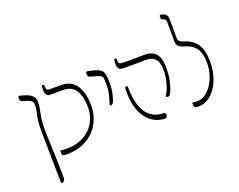

<svg xmlns="http://www.w3.org/2000/svg" viewBox="-162 -1185 2151 1730"><g transform="rotate(-20 913.5 -320.5)"><path d="M160 240Q157 240 154 238Q151 236 152 231Q151 201 150.5 153Q150 105 149 47.5Q148 -10 147 -68Q146 -126 145.5 -177.5Q145 -229 145 -264Q145 -322 149 -356Q153 -390 158.5 -412.5Q164 -435 167.5 -456.5Q171 -478 171 -509Q171 -524 165.5 -533.5Q160 -543 148.5 -550Q137 -557 118.5 -563.5Q100 -570 74 -576Q64 -579 59.5 -587Q55 -595 54 -607Q54 -614 55 -619.5Q56 -625 59.5 -628Q63 -631 68 -630Q86 -626 103.5 -621Q121 -616 136 -610Q151 -604 163 -596.5Q175 -589 183 -581Q194 -571 200 -557.5Q206 -544 206 -527Q207 -495 203 -471.5Q199 -448 193.5 -423Q188 -398 183 -362.5Q178 -327 178 -271Q178 -239 179.5 -195Q181 -151 183.5 -92.5Q186 -34 188 40.5Q190 115 191 207Q190 217 185 224Q180 231 173 235.5Q166 240 160 240Z M287 12Q273 12 264.5 11Q256 10 251 5Q246 0 244.5 -10.5Q243 -21 243 -40Q257 -39 268 -37.5Q279 -36 308 -36Q380 -36 437 -59Q494 -82 533 -121Q572 -160 592.5 -210.5Q613 -261 613 -316Q613 -385 598 -436Q583 -487 548.5 -515.5Q514 -544 455 -544Q424 -545 392 -544.5Q360 -544 327 -544Q313 -544 303.5 -552Q294 -560 289.5 -573.5Q285 -587 285 -605.5Q285 -624 290 -646Q291 -650 295.5 -650.5Q300 -651 305 -648.5Q310 -646 310 -642Q310 -615 316 -604Q322 -593 338 -592Q366 -592 395 -592Q424 -592 454 -592Q523 -592 565 -557.5Q607 -523 627 -462Q647 -401 646 -321Q645 -256 622 -196.5Q599 -137 554 -90Q509 -43 442 -15.5Q375 12 287 12Z M812 -266Q809 -266 806 -269.5Q803 -273 806 -284Q816 -316 825 -347Q834 -378 838 -416.5Q842 -455 837 -509Q837 -529 825.5 -539Q814 -549 789.5 -556Q765 -563 724 -574Q714 -576 709 -584Q704 -592 703 -604Q702 -608 702.5 -612Q703 -616 703.5 -619Q704 -622 706 -624.5Q708 -627 710 -628.5Q712 -630 716 -629Q744 -624 769 -617.5Q794 -611 813.5 -603Q833 -595 845 -583Q852 -577 857 -567Q862 -557 865 -545.5Q868 -534 869 -521Q876 -445 868 -393Q860 -341 841 -289Q836 -278 827.5 -272Q819 -266 812 -266Z M1341 -170Q1337 -166 1329.5 -164.5Q1322 -163 1315 -165Q1308 -167 1305.5 -171.5Q1303 -176 1308 -182Q1319 -195 1332.5 -226Q1346 -257 1357 -303.5Q1368 -350 1368 -411Q1368 -447 1357.5 -478Q1347 -509 1317.5 -527.5Q1288 -546 1230 -544Q1176 -543 1138.5 -542.5Q1101 -542 1073.5 -542.5Q1046 -543 1020 -544Q1006 -545 996.5 -552.5Q987 -560 982.5 -573.5Q978 -587 978 -605.5Q978 -624 983 -646Q984 -650 989 -650.5Q994 -651 998.5 -648.5Q1003 -646 1003 -642Q1003 -615 1009 -604Q1015 -593 1031 -592Q1053 -591 1078.5 -590.5Q1104 -590 1141.5 -590Q1179 -590 1238 -592Q1289 -594 1320.5 -580Q1352 -566 1369 -541.5Q1386 -517 1392 -484Q1398 -451 1398 -414Q1398 -350 1388 -300Q1378 -250 1364.5 -217Q1351 -184 1341 -170ZM1237 12Q1179 12 1133 -12Q1087 -36 1054 -80.5Q1021 -125 1003.5 -187Q986 -249 986 -326Q986 -348 986.5 -357Q987 -366 988 -375Q989 -378 995 -379Q1001 -380 1007.5 -379Q1014 -378 1014 -375Q1014 -208 1070.5 -123Q1127 -38 1238 -38Q1244 -38 1248.5 -33Q1253 -28 1253.5 -20.5Q1254 -13 1252.5 -5.5Q1251 2 1247 7Q1243 12 1237 12Z M1509 -39Q1523 -38 1531.5 -36.5Q1540 -35 1554 -35Q1599 -35 1636 -61Q1673 -87 1700.5 -129.5Q1728 -172 1743 -224.5Q1758 -277 1758 -330Q1758 -422 1724 -470.5Q1690 -519 1612 -541Q1589 -546 1568 -562.5Q1547 -579 1547 -614Q1547 -647 1547 -675.5Q1547 -704 1547 -733.5Q1547 -763 1546 -802Q1546 -818 1538 -824.5Q1530 -831 1514 -837Q1507 -840 1504 -843Q1501 -846 1501 -858Q1500 -865 1501 -870.5Q1502 -876 1505.5 -878.5Q1509 -881 1515 -881Q1528 -878 1538 -874.5Q1548 -871 1556 -865Q1567 -857 1571.5 -845.5Q1576 -834 1576 -817Q1577 -780 1577 -732Q1577 -684 1577 -639Q1577 -615 1588.5 -603Q1600 -591 1628 -583Q1712 -558 1750 -498Q1788 -438 1788 -331Q1788 -261 1770.5 -198.5Q1753 -136 1721 -88.5Q1689 -41 1646 -14Q1603 13 1553 13Q1539 13 1530.5 12Q1522 11 1517 6Q1512 1 1510.5 -9.5Q1509 -20 1509 -39Z"/></g></svg>

Font: Noto Rashi Hebrew ExtraLight
Style: Regular
Weight: 250
Version: Version 1.006